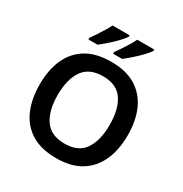

<svg xmlns="http://www.w3.org/2000/svg" viewBox="-211 -1099 1213 1270"><g transform="rotate(30 395.5 -463.5)"><path d="M732 -358Q732 -247 695 -164.5Q658 -82 584 -36Q510 10 396 10Q281 10 206.5 -36Q132 -82 95.5 -165Q59 -248 59 -359Q59 -470 95.5 -552Q132 -634 206.5 -679.5Q281 -725 397 -725Q510 -725 584 -679.5Q658 -634 695 -551.5Q732 -469 732 -358ZM197 -358Q197 -238 244.5 -169.5Q292 -101 396 -101Q501 -101 547.5 -169.5Q594 -238 594 -358Q594 -478 547.5 -546.5Q501 -615 397 -615Q292 -615 244.5 -546.5Q197 -478 197 -358ZM600 -927Q592 -914 574.5 -894Q557 -874 534 -852Q511 -830 488 -810.5Q465 -791 447 -777H378V-790Q392 -809 409.5 -835Q427 -861 443.5 -888Q460 -915 470 -937H600ZM412 -927Q404 -914 386.5 -894Q369 -874 346 -852Q323 -830 300 -810.5Q277 -791 259 -777H190V-790Q204 -809 221 -835Q238 -861 254.5 -888Q271 -915 282 -937H412Z"/></g></svg>

Font: Noto Sans NKo Unjoined SemiBold
Style: Regular
Weight: 600
Designer: Monotype Design Team
Foundry: Monotype Imaging Inc.
Version: Version 2.004